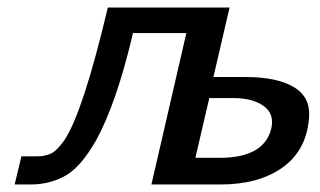

<svg xmlns="http://www.w3.org/2000/svg" viewBox="-20 -491 852 511"><path d="M19 0 37 -75H76Q87 -75 92 -75.5Q97 -76 108.5 -79.5Q120 -83 130.5 -93Q141 -103 152 -119Q201 -193 267 -471H591L548 -286H634Q719 -286 764 -258Q809 -230 802 -172Q794 -89 731 -44.5Q668 0 566 0H383L476 -403H334Q290 -216 236 -118Q195 -46 153.5 -23Q112 0 61 0ZM500 -71H565Q683 -71 702 -149Q711 -188 681.5 -209Q652 -230 602 -230H537L534 -217Z"/></svg>

Font: Coval
Style: Medium Italic
Weight: 500
Foundry: Context Ltd
Version: Version 001.000